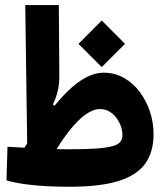

<svg xmlns="http://www.w3.org/2000/svg" viewBox="-20 -713 626 738"><path d="M247.1 4.9Q207 4.9 164.6 2.9Q122.1 1 81.3 -4.4Q40.5 -9.8 4.9 -19.5L8.8 -148.9Q67.4 -145.5 125.7 -142.3Q184.1 -139.2 242.7 -139.2Q311.5 -139.2 353 -142.3Q394.5 -145.5 415.5 -152.1Q436.5 -158.7 443.6 -169.2Q450.7 -179.7 450.7 -194.3Q450.7 -210.4 444.6 -227.8Q438.5 -245.1 427 -260.3Q415.5 -275.4 399.7 -284.7Q383.8 -293.9 364.7 -293.9Q338.4 -293.9 307.9 -272.2Q277.3 -250.5 242.4 -205.3Q207.5 -160.2 167.5 -88.9L63.5 -129.4Q131.3 -235.4 186 -302.5Q240.7 -369.6 287.8 -401.6Q335 -433.6 378.9 -433.6Q421.4 -433.6 456.5 -413.6Q491.7 -393.6 517.1 -359.6Q542.5 -325.7 556.4 -283.7Q570.3 -241.7 570.3 -197.8Q570.3 -127.9 537.4 -83Q504.4 -38.1 433.3 -16.6Q362.3 4.9 247.1 4.9ZM85.4 -91.8 77.1 -693.4H206.1L208 -423.3Q208.5 -391.6 202.1 -364.3Q195.8 -336.9 183.1 -311L220.7 -285.6ZM371.1 -455.1 281.7 -544.4 371.1 -634.3 460.4 -544.4Z"/></svg>

Font: Cascadia Code
Style: Regular
Weight: 400
Monospace: yes
Designer: Aaron Bell
Foundry: Saja Typeworks
Version: Version 2106.017